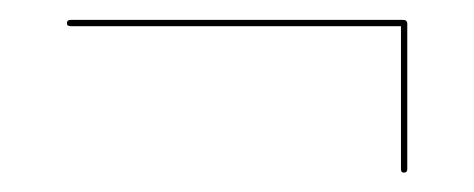

<svg xmlns="http://www.w3.org/2000/svg" viewBox="-20 -442 489 198"><path d="M49 -418Q49 -421.5 53 -421.5H395.5Q400 -421.5 400 -417.5V-267.5Q400 -264 396.5 -264Q393.5 -264 393.5 -267.5V-415H53Q49 -415 49 -418Z"/></svg>

Font: Fraunces 144pt S000
Style: Regular
Weight: 400
Version: Version 1.000; ttfautohint (v1.8.3)